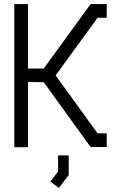

<svg xmlns="http://www.w3.org/2000/svg" viewBox="-20 -720 582 939"><path d="M423 -1 194 -318 117 -319V0H50V-700H117V-385H194L423 -700H502V-633H457L252 -351L457 -68H502V-1ZM226 168 264 119V40H316V136L268 199Z"/></svg>

Font: Turret Road Medium
Style: Regular
Weight: 500
Designer: Noponies
Foundry: Noponies
Version: Version 1.001; ttfautohint (v1.8)